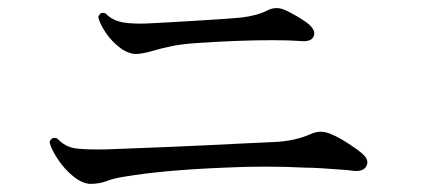

<svg xmlns="http://www.w3.org/2000/svg" viewBox="-20 -590 1040 473"><path d="M202 -137Q182 -138 160 -156Q138 -174 122 -198.5Q106 -223 102 -240Q107 -254 121 -249Q141 -227 169.5 -224Q198 -221 243 -222Q265 -223 306 -224.5Q347 -226 396.5 -228Q446 -230 496 -232.5Q546 -235 587.5 -237Q629 -239 653 -240Q706 -242 746 -260Q757 -265 769 -265.5Q781 -266 797 -259Q814 -252 838 -236.5Q862 -221 873 -211Q890 -196 883 -181.5Q876 -167 852 -169Q838 -171 816 -172.5Q794 -174 771.5 -175.5Q749 -177 732 -177Q634 -182 533 -177Q383 -171 288 -155Q261 -151 243 -144Q225 -137 202 -137ZM316 -457Q296 -457 275.5 -472.5Q255 -488 240.5 -509.5Q226 -531 222 -548Q227 -562 240 -557Q257 -539 285 -534.5Q313 -530 359 -533Q376 -534 404 -535.5Q432 -537 464 -539Q496 -541 526 -543Q556 -545 576 -547Q593 -549 610 -553.5Q627 -558 640 -565Q659 -574 678 -567Q695 -560 714 -548.5Q733 -537 741 -530Q759 -514 752.5 -500Q746 -486 719 -489Q694 -491 650 -491Q606 -491 557 -489Q508 -487 465.5 -484Q423 -481 402 -476Q377 -471 355.5 -464.5Q334 -458 316 -457Z"/></svg>

Font: Zen Old Mincho Medium
Style: Regular
Weight: 500
Designer: Yoshimichi Ohira
Foundry: Positype
Version: Version 1.500